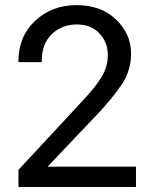

<svg xmlns="http://www.w3.org/2000/svg" viewBox="-20 -746 604 766"><path d="M53.7 0H522.5V-81.1H169.9L368.7 -290.5Q424.8 -349.6 463.9 -406.2Q502.9 -462.9 502.9 -532.2Q502.9 -610.4 443.1 -668Q383.3 -725.6 285.6 -725.6Q187 -725.6 120.4 -663.1Q53.7 -600.6 53.7 -502.9V-498H146.5V-502.9Q146.5 -571.3 186.8 -609.9Q227.1 -648.4 285.6 -648.4Q344.2 -648.4 377.2 -612.3Q410.2 -576.2 410.2 -527.3Q410.2 -478.5 384.3 -437Q358.4 -395.5 307.6 -341.8L53.7 -68.4Z"/></svg>

Font: Roboto Flex
Style: wght 400 wdth 100 opsz 14.0 GRAD 0.00 slnt 0.00 XTRA 468 XOPQ 96 YOPQ 79 YTLC 514 YTUC 712 YTAS 750 YTDE -203.00 YTFI 738
Weight: 400
Designer: Berlow after Robertson
Foundry: Google
Version: Version 3.100